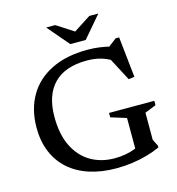

<svg xmlns="http://www.w3.org/2000/svg" viewBox="-126 -979 1011 1098"><g transform="rotate(-15 380.0 -430.0)"><path d="M670 -92.5 690 -53V-42.5Q654.5 -26 612.2 -14Q570 -2 523.5 4.5Q477 11 428.5 11Q340.5 11 269.8 -12Q199 -35 149 -79.2Q99 -123.5 72.5 -187.2Q46 -251 46 -332Q46.5 -440 93.2 -520Q140 -600 228.5 -643.5Q317 -687 442 -687Q480 -687 514.2 -682.2Q548.5 -677.5 589.5 -667L553.5 -661L615.5 -708.5H636L662 -468L627 -463.5L541 -627L590.5 -576.5Q550.5 -603.5 511.2 -616Q472 -628.5 422.5 -628.5Q357.5 -628.5 308.5 -611.2Q259.5 -594 226.8 -560.2Q194 -526.5 177.5 -477.8Q161 -429 161 -366Q160.5 -262 195.5 -190.8Q230.5 -119.5 292.2 -83.2Q354 -47 434 -47Q466.5 -47 498 -52.5Q529.5 -58 556.5 -69Q583.5 -80 601 -95.5L560.5 -25.5V-251.5L468.5 -280V-306H736.5V-280L670 -253.5ZM411 -800H393L503 -871H556.5L447.5 -743.5H356.5L247.5 -871H301Z"/></g></svg>

Font: Newsreader 16pt 16pt Medium
Style: Regular
Weight: 500
Version: Version 1.003